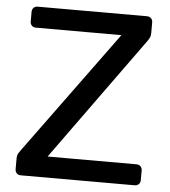

<svg xmlns="http://www.w3.org/2000/svg" viewBox="-51 -746 702 793"><g transform="rotate(5 300.0 -350.0)"><path d="M64 0Q53 0 47 -7Q41 -14 41 -24V-67Q41 -82 47 -91Q53 -100 56 -104L428 -613H73Q63 -613 56.5 -619.5Q50 -626 50 -636V-676Q50 -687 56.5 -693.5Q63 -700 73 -700H526Q537 -700 543.5 -693.5Q550 -687 550 -676V-633Q550 -621 546 -613Q542 -605 537 -598L168 -87H536Q547 -87 553.5 -80.5Q560 -74 560 -63V-23Q560 -13 553.5 -6.5Q547 0 536 0Z"/></g></svg>

Font: DVN-Rubik
Style: Regular
Weight: 400
Designer: Hubert and Fischer
Foundry: Hubert & Fischer
Version: Version 2.102